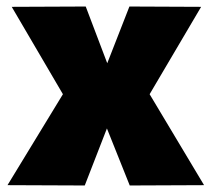

<svg xmlns="http://www.w3.org/2000/svg" viewBox="-20 -568 648 589"><path d="M3 0 173 -279 16 -547 243 -548 309 -374 377 -548 597 -547 439 -279 606 0 378 1 308 -174 240 1Z"/></svg>

Font: Georama ExtraCondensed Thin ExtraBold
Style: Regular
Weight: 800
Version: Version 1.001